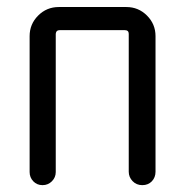

<svg xmlns="http://www.w3.org/2000/svg" viewBox="-20 -540 540 560"><path d="M66.4 -38.1V-434.6Q66.4 -469.7 91.3 -494.6Q116.2 -519.5 151.4 -519.5H348.6Q383.8 -519.5 408.7 -494.6Q433.6 -469.7 433.6 -434.6V-39.1Q433.6 -22.5 422.9 -11.2Q412.1 0 395 0Q377.9 0 366.7 -11.7Q355.5 -23.4 355.5 -39.1V-441.4Q355.5 -452.1 343.8 -452.1H154.3Q143.6 -452.1 142.6 -441.4V-38.1Q142.6 -22.5 131.3 -11.2Q120.1 0 104 0Q87.9 0 77.1 -11.2Q66.4 -22.5 66.4 -38.1Z"/></svg>

Font: Rounded-X Mgen+ 2m regular
Style: Regular
Weight: 400
Designer: [Source Han Sans]
Ryoko NISHIZUKA  (kana & ideographs); Paul D. Hunt (Latin, Greek & Cyrillic); Wenlong ZHANG  (bopomofo
Version: Version 1.059.20150602